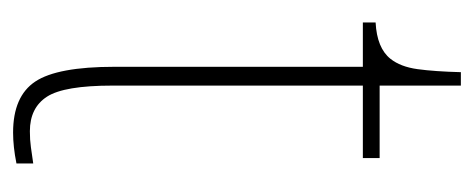

<svg xmlns="http://www.w3.org/2000/svg" viewBox="-230 -466 707 286"><g transform="rotate(90 123.0 -323.5)"><path d="M178 10Q124 10 102 -23Q80 -56 80 -141V-511H14V-530Q52 -532 68 -552Q80 -567 83.5 -592.5Q87 -618 88 -657H108V-536H216V-511H108V-138Q108 -66 124.5 -40.5Q141 -15 176 -15Q189 -15 199.5 -16.5Q210 -18 224 -20V5Q199 10 178 10Z"/></g></svg>

Font: Noto Serif Thai Condensed Thin
Style: Regular
Weight: 100
Width: 3
Designer: Monotype Design Team
Foundry: Monotype Imaging Inc.
Version: Version 2.001; ttfautohint (v1.8.4.7-5d5b)